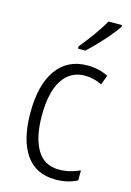

<svg xmlns="http://www.w3.org/2000/svg" viewBox="-118 -825 611 894"><g transform="rotate(15 187.0 -377.5)"><path d="M242 10Q146 10 97.5 -61Q49 -132 49 -261Q49 -396 101.5 -469Q154 -542 249 -542Q307 -542 350 -519L333 -473Q293 -493 251 -493Q181 -493 142.5 -434Q104 -375 104 -262Q104 -159 138.5 -99Q173 -39 246 -39Q272 -39 297 -45Q322 -51 346 -62V-14Q301 10 242 10ZM356 -757Q341 -735 317.5 -707Q294 -679 268 -652Q242 -625 221 -606H186V-617Q216 -654 243.5 -692Q271 -730 291 -765H356Z"/></g></svg>

Font: Noto Sans Georgian Condensed Light
Style: Regular
Weight: 300
Width: 3
Designer: Monotype Design Team, Akaki Razmadze
Foundry: Google LLC
Version: Version 2.005; ttfautohint (v1.8.4.7-5d5b)